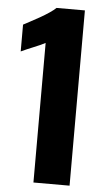

<svg xmlns="http://www.w3.org/2000/svg" viewBox="-56 -847 497 884"><g transform="rotate(5 192.5 -405.0)"><path d="M133 0V-645Q122 -639 108 -633Q94 -627 78.5 -620.5Q63 -614 48.5 -608Q34 -602 22 -596V-720Q33 -726 53 -736.5Q73 -747 96 -760Q119 -773 139 -786.5Q159 -800 169 -810H300V0Z"/></g></svg>

Font: Oswald
Style: Bold
Weight: 700
Designer: Vernon Adams
Foundry: Vernon Adams
Version: Version 4.103;gftools[0.9.33.dev8+g029e19f]